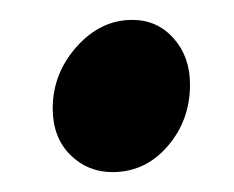

<svg xmlns="http://www.w3.org/2000/svg" viewBox="-20 -357 235 193"><path d="M93 -184Q68 -184 50.5 -201.5Q33 -219 33 -248Q33 -283 57 -310Q81 -337 113 -337Q138 -337 154.5 -318.5Q171 -300 171 -272Q171 -236 148.5 -210Q126 -184 93 -184Z"/></svg>

Font: Overlock
Style: Bold Italic
Weight: 700
Designer: Dario Muhafara
Foundry: Dario Manuel Muhafara
Version: Version 1.002